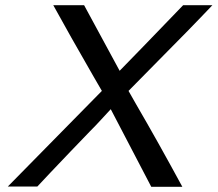

<svg xmlns="http://www.w3.org/2000/svg" viewBox="-20 -714 833 735"><path d="M10 0 370 -366 337 -423Q246 -581 184 -694H302L438 -443Q500 -506 681 -694H793L750 -649Q717 -614 608.5 -504.5Q500 -395 472 -366L501 -315Q582 -176 678 1H559L404 -296L368 -257Q362 -250 347 -234.5Q332 -219 324 -211L248 -132Q161 -41 123 0Z"/></svg>

Font: Coval
Style: Book Italic
Weight: 350
Foundry: Context Ltd
Version: Version 001.000